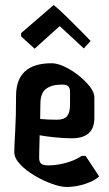

<svg xmlns="http://www.w3.org/2000/svg" viewBox="-20 -752 434 765"><path d="M246 -7Q222 -7 187 -19.5Q152 -32 117.5 -52.5Q83 -73 60 -97.5Q37 -122 37 -146Q37 -170 40.5 -229Q44 -288 44 -370Q44 -500 186 -500Q208 -500 237 -486.5Q266 -473 293 -451.5Q320 -430 338 -407Q356 -384 356 -364V-282Q356 -201 266 -201Q238 -201 202 -204.5Q166 -208 138 -213Q137 -180 136.5 -153.5Q136 -127 136 -123Q136 -107 144 -100Q152 -93 173 -93Q204 -93 240.5 -102.5Q277 -112 306 -131H321L375 -49Q356 -31 318.5 -19Q281 -7 246 -7ZM141 -338Q141 -330 140.5 -314Q140 -298 140 -278Q169 -275 207 -275Q236 -275 247.5 -289.5Q259 -304 259 -334V-388Q259 -399 253 -407Q247 -415 227 -415Q187 -415 164 -398.5Q141 -382 141 -338ZM64 -620 194 -732Q214 -716 242.5 -688Q271 -660 298.5 -632.5Q326 -605 341 -589L314 -559L218 -648L118 -558L64 -607Z"/></svg>

Font: Jaini Purva
Style: Regular
Weight: 400
Designer: Maithili Shingre, Girish Dalvi (Devanagari), Taresh Vohra (Latin)
Foundry: Ek Type
Version: Version 2.000; ttfautohint (v1.8.4.7-5d5b)